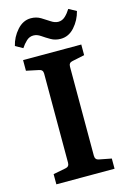

<svg xmlns="http://www.w3.org/2000/svg" viewBox="-115 -798 567 854"><g transform="rotate(-15 168.5 -371.5)"><path d="M303 -523 246 -511Q229 -508 229 -490V-80Q229 -61 246 -58L303 -47V0H35V-47L92 -58Q110 -61 110 -79V-490Q110 -508 92 -511L35 -523V-572H303ZM222 -620Q197 -620 177 -631.5Q157 -643 140.5 -654.5Q124 -666 107 -666Q89 -666 75 -653Q61 -640 50 -623L16 -642Q25 -681 52.5 -712Q80 -743 116 -743Q141 -743 161 -731Q181 -719 198 -707.5Q215 -696 231 -696Q249 -696 263 -709Q277 -722 288 -740L323 -721Q313 -681 286 -650.5Q259 -620 222 -620Z"/></g></svg>

Font: Yrsa SemiBold
Style: Regular
Weight: 600
Version: Version 2.004